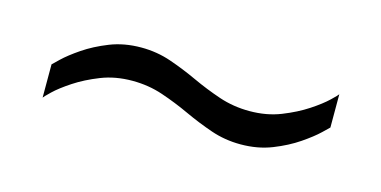

<svg xmlns="http://www.w3.org/2000/svg" viewBox="-33 -488 752 379"><g transform="rotate(15 342.5 -299.0)"><path d="M62 -220V-288Q63 -289 75.5 -301Q88 -313 110 -328Q132 -343 161 -354.5Q190 -366 225 -366Q257 -366 286 -356Q315 -346 343 -333Q371 -320 400.5 -310Q430 -300 463 -300Q498 -300 527 -311.5Q556 -323 578 -337.5Q600 -352 612.5 -364Q625 -376 626 -378V-310Q625 -309 612.5 -297Q600 -285 578 -270Q556 -255 527 -243.5Q498 -232 463 -232Q431 -232 402 -242Q373 -252 345 -265Q317 -278 287.5 -288Q258 -298 225 -298Q190 -298 161 -286.5Q132 -275 110 -260.5Q88 -246 75.5 -234Q63 -222 62 -220Z"/></g></svg>

Font: Chivo ExtraLight
Style: Regular
Weight: 250
Designer: Hector Gatti
Foundry: Omnibus-Type
Version: Version 2.002